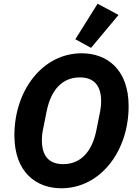

<svg xmlns="http://www.w3.org/2000/svg" viewBox="-20 -995 735 1027"><path d="M614 -915 502 -975 383 -785 467 -739ZM308 12C517 12 668 -186 668 -427C668 -625 551 -710 417 -710C208 -710 57 -512 57 -271C57 -73 174 12 308 12ZM318 -117C242 -117 204 -161 204 -245C204 -259 205 -277 209 -297L230 -402C253 -515 314 -581 407 -581C483 -581 521 -537 521 -453C521 -439 520 -422 516 -401L495 -296C472 -183 411 -117 318 -117Z"/></svg>

Font: LVC Sans
Style: Bold Italic
Weight: 700
Italic angle: -11.31°
Designer: Mike Abbink, Paul van der Laan, Pieter van Rosmalen
Foundry: Bold Monday
Version: Version 3.0